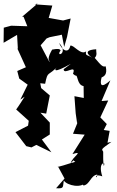

<svg xmlns="http://www.w3.org/2000/svg" viewBox="-72 -808 652 1068"><path d="M282 -423C283 -387 356 -455 334 -398C362 -368 376 -409 347 -390C363 -392 355 -336 393 -329L394 -263L342 -273L349 -178L357 -122L369 -150L334 -64L399 -59L331 49C398 29 331 63 321 100C372 53 310 73 347 92C308 102 242 127 250 117L287 185L240 239C287 242 276 233 283 196C300 224 387 244 408 200C370 219 374 202 393 224C428 218 432 168 469 163C466 200 444 153 497 173C472 96 513 92 508 106C505 130 501 101 502 36C495 21 483 27 548 -19L526 -14L538 -80L505 -85L522 -118L486 -155L530 -249L493 -246L542 -361C488 -313 483 -337 493 -377C505 -383 527 -391 516 -439C499 -435 493 -441 455 -486C471 -503 462 -518 463 -534C415 -531 397 -518 440 -487C415 -505 401 -495 407 -522C376 -499 339 -560 319 -554C312 -513 277 -519 256 -570C313 -509 234 -487 265 -527C261 -537 249 -538 218 -532C170 -450 230 -469 201 -467L154 -556L187 -594L204 -601L272 -615L285 -547L301 -603L321 -705L279 -694L201 -708L155 -698L188 -671L219 -777L120 -784L137 -788L51 -715H59L80 -662L-10 -665L-51 -654L-52 -570L23 -614L27 -543L26 -535L72 -434L24 -413L35 -371L82 -337L41 -254L65 -270C49 -246 35 -222 18 -199L88 -136L84 -109L14 -73L74 5L103 12L130 -2L214 39L161 -32L205 -60V-126L153 -181L185 -176L205 -277L157 -318L152 -345L179 -342C195 -420 193 -377 256 -446C221 -415 225 -398 322 -453Z"/></svg>

Font: Asimov Aggro
Style: Medium
Weight: 500
Designer: Google
Version: Version 2.000980; 2014